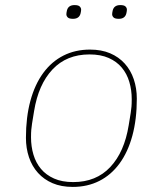

<svg xmlns="http://www.w3.org/2000/svg" viewBox="-20 -723 640 755"><path d="M266 12Q221 12 187 -2.5Q153 -17 129.5 -43Q106 -69 94 -104.5Q82 -140 82 -181Q82 -262 99.5 -326.5Q117 -391 150 -436Q183 -481 229.5 -504.5Q276 -528 334 -528Q379 -528 413 -513.5Q447 -499 470.5 -473Q494 -447 506 -411.5Q518 -376 518 -335Q518 -254 500.5 -189.5Q483 -125 450 -80Q417 -35 370.5 -11.5Q324 12 266 12ZM268 -7Q358 -7 413.5 -66Q469 -125 486 -230L494 -279Q496 -293 497 -303.5Q498 -314 498 -333Q498 -369 488.5 -401Q479 -433 459 -457Q439 -481 407.5 -495Q376 -509 332 -509Q242 -509 186.5 -450Q131 -391 114 -286L106 -237Q104 -223 103 -212.5Q102 -202 102 -183Q102 -147 111.5 -115Q121 -83 141 -59Q161 -35 192.5 -21Q224 -7 268 -7ZM267 -649Q252 -649 246.5 -654.5Q241 -660 241 -667Q241 -670 241.5 -673Q242 -676 243 -681Q248 -703 273 -703Q288 -703 293.5 -697.5Q299 -692 299 -685Q299 -682 298.5 -679Q298 -676 297 -671Q292 -649 267 -649ZM447 -649Q432 -649 426.5 -654.5Q421 -660 421 -667Q421 -670 421.5 -673Q422 -676 423 -681Q428 -703 453 -703Q468 -703 473.5 -697.5Q479 -692 479 -685Q479 -682 478.5 -679Q478 -676 477 -671Q472 -649 447 -649Z"/></svg>

Font: IBM Plex Mono Thin
Style: Italic
Weight: 100
Italic angle: -9°
Monospace: yes
Designer: Mike Abbink, Paul van der Laan, Pieter van Rosmalen
Foundry: Bold Monday
Version: Version 2.3